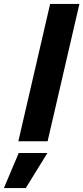

<svg xmlns="http://www.w3.org/2000/svg" viewBox="-97 -724 427 984"><path d="M160 -704H310L147 0H-3ZM-1 60H146L35 240H-77Z"/></svg>

Font: CBA Beacon Sans Extra Bold
Style: Italic
Weight: 800
Italic angle: -13°
Designer: Wei Huang
Foundry: Wei Huang
Version: Version 1.002